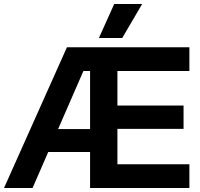

<svg xmlns="http://www.w3.org/2000/svg" viewBox="-20 -935 997 955"><path d="M564 -582V-410H893V-294H564V-118H922V0H428V-179H220L142 0H0L313 -700H922V-582ZM428 -293V-582H395L269 -293ZM548 -915H687L588 -746H472Z"/></svg>

Font: Chakra Petch
Style: Bold
Weight: 700
Designer: Katatrad Aksorn Co.,Ltd.
Foundry: Cadson Demak Co.,Ltd.
Version: Version 1.000; ttfautohint (v1.6)